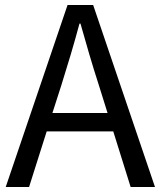

<svg xmlns="http://www.w3.org/2000/svg" viewBox="-20 -753 647 773"><path d="M191 -298 227 -410C253 -493 277 -572 300 -658H304C328 -573 351 -493 378 -410L413 -298ZM506 0H604L355 -733H252L3 0H97L168 -224H436Z"/></svg>

Font: Noto Sans Mono CJK SC Regular
Style: Regular
Weight: 400
Designer: Ryoko NISHIZUKA (kana & ideographs); Paul D. Hunt (Latin, Greek & Cyrillic); Wenlong ZHANG (bopomofo); Sandoll Communica
Foundry: Adobe Systems Incorporated
Version: Version 1.005;PS 1.005;hotconv 1.0.96;makeotf.lib2.5.65012